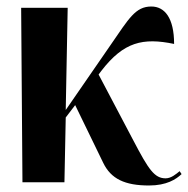

<svg xmlns="http://www.w3.org/2000/svg" viewBox="-20 -560 578 590"><path d="M49 0H178L182 -199L211 -237L297 -60C321 -10 364 10 438 10C492 10 521 -9 538 -25L532 -34C521 -25 506 -12 489 -12C455 -12 437 -38 390 -128L283 -331L292 -343C360 -431 419 -445 515 -425C515 -505 486 -540 445 -540C396 -540 376 -503 320 -422L182 -222L188 -536H45Z"/></svg>

Font: Noto Serif Display ExtraCondensed
Style: Bold
Weight: 700
Width: 2
Designer: Monotype Design Team
Foundry: Monotype Imaging Inc.
Version: Version 2.009